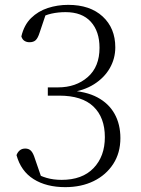

<svg xmlns="http://www.w3.org/2000/svg" viewBox="-20 -757 582 791"><path d="M249 14Q171 14 118.5 -19Q66 -52 48 -118Q53 -131 62 -138Q71 -145 84 -145Q99 -145 108 -135.5Q117 -126 124 -103L155 -13L119 -47Q145 -32 172.5 -24Q200 -16 234 -16Q319 -16 365.5 -64.5Q412 -113 412 -192Q412 -273 365 -318Q318 -363 224 -363H177V-397H219Q293 -397 341.5 -439.5Q390 -482 390 -560Q390 -628 354 -667.5Q318 -707 250 -707Q220 -707 192.5 -701Q165 -695 134 -678L172 -708L143 -622Q136 -600 127 -591.5Q118 -583 101 -583Q90 -583 81 -588.5Q72 -594 68 -607Q79 -654 108 -682.5Q137 -711 177 -724Q217 -737 261 -737Q351 -737 403 -689Q455 -641 455 -562Q455 -516 432.5 -476.5Q410 -437 367.5 -410Q325 -383 263 -375V-384Q334 -381 381 -356Q428 -331 452 -288Q476 -245 476 -188Q476 -127 446.5 -81.5Q417 -36 366 -11Q315 14 249 14Z"/></svg>

Font: Noto Serif JP ExtraLight ExtraLight
Style: Regular
Weight: 250
Version: Version 2.003-H1;hotconv 1.1.1;makeotfexe 2.6.0